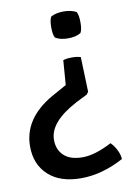

<svg xmlns="http://www.w3.org/2000/svg" viewBox="-81 -553 556 809"><g transform="rotate(-10 196.5 -148.5)"><path d="M383 154Q290 204 200.5 204Q111 204 61 158Q11 112 11 35Q11 -85 141 -159L204 -194L212 -299Q226 -304 249 -304Q272 -304 287 -299L292 -150L284 -139L236 -115Q115 -51 115 25Q115 67 142 92.5Q169 118 222 118Q275 118 347 80Q360 92 371 113Q382 134 383 154ZM303 -399Q282 -386 248.5 -386Q215 -386 194 -399Q186 -412 186 -443.5Q186 -475 194 -489Q216 -501 248.5 -501Q281 -501 303 -489Q311 -475 311 -443.5Q311 -412 303 -399Z"/></g></svg>

Font: Signika Negative
Style: Regular
Weight: 400
Designer: Anna Giedrys
Foundry: Anna Giedrys
Version: Version 1.001